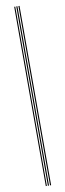

<svg xmlns="http://www.w3.org/2000/svg" viewBox="-111 -938 370 1086"><g transform="rotate(-10 73.5 -395.0)"><path d="M82.8 120V-910H89V120ZM58.5 120V-910H64.5V120ZM70.5 120V-910H76.8V120Z"/></g></svg>

Font: Big Shoulders Inline Display ExtraLight
Style: Regular
Weight: 250
Version: Version 2.002